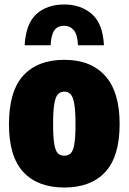

<svg xmlns="http://www.w3.org/2000/svg" viewBox="-20 -826 574 857"><path d="M267 11Q148.5 11 84.2 -58Q20 -127 20 -271Q20 -419 84.2 -489Q148.5 -559 267 -559Q385.5 -559 449.8 -487.2Q514 -415.5 514 -273Q514 -127.5 449.8 -58.2Q385.5 11 267 11ZM267 -131Q284 -131 295 -141Q306 -151 311.5 -181Q317 -211 317 -271Q317 -333 311.2 -364.2Q305.5 -395.5 294.2 -406.2Q283 -417 267 -417Q251 -417 239.8 -406.5Q228.5 -396 222.8 -365Q217 -334 217 -273Q217 -212 222.5 -181.5Q228 -151 239 -141Q250 -131 267 -131ZM90 -624Q95.5 -721 142.8 -763.5Q190 -806 267 -806Q340.5 -806 389.8 -763.5Q439 -721 444 -624H328Q326 -672 309.2 -691.5Q292.5 -711 267 -711Q238 -711 223.2 -691.5Q208.5 -672 206 -624Z"/></svg>

Font: Encode Sans Condensed Black
Style: Regular
Weight: 900
Width: 3
Designer: Multiple Designers
Foundry: Impallari Type
Version: Version 3.000; ttfautohint (v1.8.3) -l 8 -r 50 -G 200 -x 14 